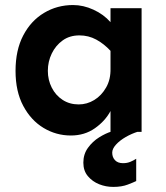

<svg xmlns="http://www.w3.org/2000/svg" viewBox="-20 -526 661 766"><path d="M262.7 14.6Q204.1 14.6 153.8 -15.6Q103.5 -45.9 72.8 -103.5Q42 -161.1 42 -243.2Q42 -326.2 72.8 -384.8Q103.5 -443.4 155.8 -474.6Q208 -505.9 271.5 -505.9Q312.5 -505.9 353 -487.3Q393.6 -468.8 420.9 -437.5V-493.2H544.9V0H420.9V-83Q399.4 -43 358.4 -14.2Q317.4 14.6 262.7 14.6ZM293.9 -109.4Q327.1 -109.4 356 -127Q384.8 -144.5 403.3 -176.8Q421.9 -209 420.9 -252.9V-323.2Q394.5 -351.6 363.8 -368.2Q333 -384.8 296.9 -384.8Q257.8 -384.8 230 -364.7Q202.1 -344.7 186.5 -312.5Q170.9 -280.3 170.9 -243.2Q170.9 -207 186.5 -176.3Q202.1 -145.5 230 -127.4Q257.8 -109.4 293.9 -109.4ZM431.6 219.7Q402.3 219.7 375.5 209Q348.6 198.2 330.6 176.8Q312.5 155.3 312.5 123Q312.5 88.9 331.1 63.5Q349.6 38.1 375.5 22Q401.4 5.9 423.8 -1H531.2Q505.9 6.8 481.9 20.5Q458 34.2 442.9 50.8Q427.7 67.4 427.7 83Q427.7 101.6 439 113.3Q450.2 125 470.7 125Q487.3 125 500 119.6Q512.7 114.3 523.4 107.4V196.3Q513.7 201.2 489.7 210.4Q465.8 219.7 431.6 219.7Z"/></svg>

Font: Sen
Style: Bold
Weight: 700
Designer: Kosal Sen, Philatype
Foundry: Philatype
Version: Version 2.000;gftools[0.9.31]